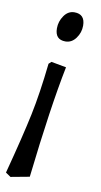

<svg xmlns="http://www.w3.org/2000/svg" viewBox="-116 -543 430 818"><g transform="rotate(10 98.5 -134.0)"><path d="M78 -278 143 -266Q107 -88 72 220L-9 235L-31 220Q13 53 33 -42.5Q53 -138 67 -268ZM138 -503Q184 -503 184 -453Q184 -423 166 -398.5Q148 -374 121 -374Q76 -374 76 -423Q76 -453 93.5 -478Q111 -503 138 -503Z"/></g></svg>

Font: Andada SC
Style: Italic
Weight: 400
Italic angle: -8.29999°
Designer: Carolina Giovagnoli
Foundry: Carolina Giovagnoli
Version: Version 1.003